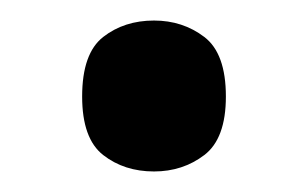

<svg xmlns="http://www.w3.org/2000/svg" viewBox="-20 -449 300 187"><path d="M130 -282Q101 -282 80.5 -298Q60 -314 60 -355Q60 -397 80.5 -413Q101 -429 130 -429Q158 -429 179 -413Q200 -397 200 -355Q200 -314 179 -298Q158 -282 130 -282Z"/></svg>

Font: Noto Serif Lao SemiCondensed SemiBold
Style: Regular
Weight: 600
Width: 4
Designer: Monotype Design Team
Foundry: Monotype Imaging Inc.
Version: Version 2.003; ttfautohint (v1.8.4.7-5d5b)